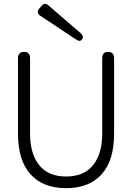

<svg xmlns="http://www.w3.org/2000/svg" viewBox="-20 -971 691 1003"><path d="M325 12Q205 12 139.5 -60.5Q74 -133 74 -272V-667Q74 -700 106 -700Q137 -700 137 -667V-274Q137 -168 184.5 -108.5Q232 -49 325 -49Q419 -49 466.5 -108.5Q514 -168 514 -274V-667Q514 -700 545 -700Q576 -700 576 -667V-272Q576 -133 511 -60.5Q446 12 325 12ZM409 -766Q398 -750 377 -765L190 -889Q168 -905 184 -925L197 -940Q213 -960 233 -943L402 -797Q420 -780 409 -766Z"/></svg>

Font: Zen Maru Gothic
Style: Regular
Weight: 400
Designer: Yoshimichi Ohira
Foundry: Positype
Version: Version 1.002